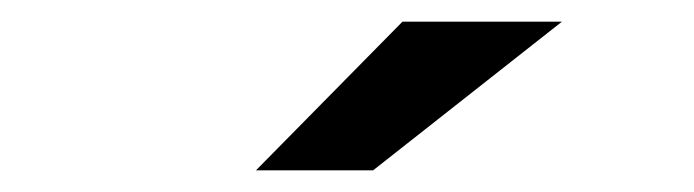

<svg xmlns="http://www.w3.org/2000/svg" viewBox="-20 -764 640 177"><path d="M351 -744H498L324 -607H216Z"/></svg>

Font: APTA Sans SemiBold
Style: Bold
Weight: 600
Version: Version 7.200